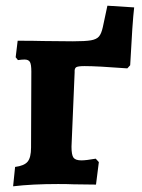

<svg xmlns="http://www.w3.org/2000/svg" viewBox="-20 -646 497 674"><path d="M451 -620Q445 -571 437 -417L427 -406Q321 -414 277 -414Q254 -414 247.5 -410Q241 -406 242 -392L231 -131Q231 -102 238 -92.5Q245 -83 266 -83Q282 -83 316 -89L327 -77L317 2L238 1Q217 0 184 0Q93 0 26 8L33 -60Q65 -64 77 -78.5Q89 -93 89 -128L90 -395Q90 -420 85 -428.5Q80 -437 66 -437Q57 -437 43 -435L35 -445L42 -503Q99 -503 132 -502L236 -501Q280 -501 299.5 -504.5Q319 -508 327.5 -518Q336 -528 341 -551L357 -626Z"/></svg>

Font: Alegreya SC ExtraBold
Style: Regular
Weight: 800
Designer: Juan Pablo del Peral
Foundry: Huerta Tipografica
Version: Version 2.007; ttfautohint (v1.6)